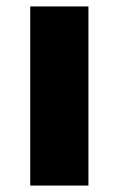

<svg xmlns="http://www.w3.org/2000/svg" viewBox="-20 -577 369 597"><path d="M74 0V-557H255V0Z"/></svg>

Font: Koeln Type Sans ExtraBold
Style: Regular
Weight: 800
Designer: Eben Sorkin
Foundry: Eben Sorkin
Version: Version 2.001